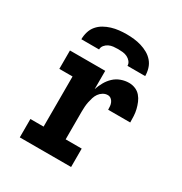

<svg xmlns="http://www.w3.org/2000/svg" viewBox="-172 -868 944 995"><g transform="rotate(30 300.0 -370.0)"><path d="M87 0V-110H166V-410H87V-520H298V-411Q306 -434 318 -455.5Q330 -477 348 -494Q366 -511 389.5 -519.5Q413 -528 437 -528Q457 -528 475 -520.5Q493 -513 505.5 -498.5Q518 -484 525.5 -466Q533 -448 537.5 -429.5Q542 -411 543 -391.5Q544 -372 544 -353H412Q412 -364 411 -374.5Q410 -385 405.5 -395Q401 -405 392.5 -411.5Q384 -418 373 -418Q358 -418 345 -410Q332 -402 323.5 -390Q315 -378 310.5 -363.5Q306 -349 303 -334.5Q300 -320 299 -305Q298 -290 298 -276V-110H394V0ZM109 -600Q109 -622 115.5 -644Q122 -666 136.5 -683Q151 -700 170.5 -711Q190 -722 211.5 -728.5Q233 -735 255.5 -737.5Q278 -740 300 -740Q322 -740 344.5 -737.5Q367 -735 388.5 -728.5Q410 -722 429.5 -711Q449 -700 463.5 -683Q478 -666 484.5 -644Q491 -622 491 -600H385Q385 -614 376 -625Q367 -636 354.5 -642Q342 -648 328 -649.5Q314 -651 300 -651Q286 -651 272 -649.5Q258 -648 245.5 -642Q233 -636 224 -625Q215 -614 215 -600Z"/></g></svg>

Font: Iosevka HT Extrabold Extended
Style: Regular
Weight: 800
Width: 7
Monospace: yes
Designer: Belleve Invis
Foundry: Belleve Invis
Version: Version 32.3.0; ttfautohint (v1.8.4)